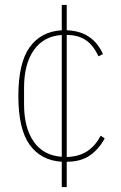

<svg xmlns="http://www.w3.org/2000/svg" viewBox="-20 -640 488 774"><path d="M229 114V12Q145 7 99.5 -56.5Q54 -120 54 -253Q54 -386 99.5 -449.5Q145 -513 229 -518V-620H249V-518Q303 -516 339 -491.5Q375 -467 395 -422L377 -413Q356 -458 325.5 -478.5Q295 -499 249 -499V-7Q300 -9 332.5 -31Q365 -53 386 -93L402 -82Q379 -39 342.5 -13.5Q306 12 249 12V114ZM77 -219Q77 -125 116 -69Q155 -13 229 -8V-499Q155 -494 116 -437.5Q77 -381 77 -287Z"/></svg>

Font: IBM Plex Sans Condensed Thin
Style: Regular
Weight: 100
Width: 3
Designer: Mike Abbink, Paul van der Laan, Pieter van Rosmalen
Foundry: Bold Monday
Version: Version 1.3